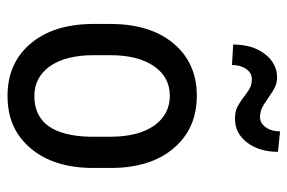

<svg xmlns="http://www.w3.org/2000/svg" viewBox="-151 -629 790 528"><g transform="rotate(90 244.0 -365.0)"><path d="M131.8 -274.4V-227.1Q131.8 -150.9 162.1 -107.4Q192.4 -64.5 244.1 -64.5Q352.5 -64.5 356 -217.8V-273.9Q356 -349.6 325.7 -393.6Q294.9 -437 243.2 -437Q192.4 -437 162.1 -393.6Q131.8 -349.6 131.8 -274.4ZM45.9 -219.7V-273.9Q45.9 -383.3 99.6 -447.3Q153.3 -511.2 243.2 -511.2Q333 -511.2 386.7 -448.7Q440.4 -386.7 441.9 -279.8V-227.1Q441.9 -118.2 388.2 -54.7Q370.6 -33.7 348.9 -19.3Q327.1 -4.9 300.8 2.2Q274.4 9.3 244.1 9.3Q154.3 9.3 101.1 -52.7Q47.9 -114.3 45.9 -219.7ZM397.5 -734.4Q397.5 -683.1 372.1 -649.7Q346.7 -616.2 306.6 -616.2Q289.6 -616.2 277.3 -621.3Q265.1 -626.5 245.6 -641.4Q226.1 -656.2 217.3 -659.4Q208.5 -662.6 197.3 -662.6Q180.7 -662.6 169.7 -647Q158.7 -631.3 158.7 -607.9L102.5 -611.3Q102.5 -664.6 128.4 -698.2Q154.3 -731.9 192.9 -731.9Q207.5 -731.9 219.2 -726.3Q231 -720.7 248.8 -708Q266.6 -695.3 277.8 -690.2Q289.1 -685.1 302.2 -685.1Q318.8 -685.1 330.1 -700.9Q341.3 -716.8 341.3 -740.2Z"/></g></svg>

Font: MAUL Condensed
Style: Condensed Regular
Weight: 400
Designer: MAUL
Version: Version 1.0; 2020; ttfautohint (v1.8.3)